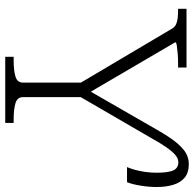

<svg xmlns="http://www.w3.org/2000/svg" viewBox="-24 -736 759 752"><g transform="rotate(90 356.0 -359.5)"><path d="M487 -593Q516 -644 538 -670.5Q560 -697 579.5 -708Q599 -719 622 -719Q656 -719 675.5 -702.5Q695 -686 703.5 -657.5Q712 -629 712 -593Q712 -563 706.5 -529.5Q701 -496 693 -477H634Q640 -491 645 -509.5Q650 -528 653 -549.5Q656 -571 656 -593Q656 -638 647 -658Q638 -678 615 -678Q601 -678 587.5 -667Q574 -656 557 -632Q540 -608 518 -568L349 -277L360 -314V-69Q360 -47 384 -40Q408 -33 445 -33H461V0H202V-33H218Q255 -33 279 -40Q303 -47 303 -69V-314L314 -278L93 -651Q86 -664 75 -669Q64 -674 49.5 -675.5Q35 -677 19 -677H14V-710H244V-677H227Q209 -677 190 -675.5Q171 -674 158 -672Q145 -670 145 -666L351 -314L323 -308Z"/></g></svg>

Font: Roboto Serif 36pt ExtraLight
Style: Regular
Weight: 250
Designer: Greg Gazdowicz
Foundry: Commercial Type
Version: Version 1.008